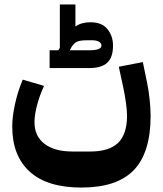

<svg xmlns="http://www.w3.org/2000/svg" viewBox="-20 -681 732 863"><path d="M346 162Q192 162 113.5 90.5Q35 19 35 -112Q35 -157 47.5 -213.5Q60 -270 82 -323L178 -295Q158 -252 146.5 -208Q135 -164 135 -132Q135 -69 180 -34.5Q225 0 306 0H386Q471 0 511 -39Q551 -78 551 -161Q551 -184 546 -220Q541 -256 534 -288L514 -381L622 -402L641 -310Q648 -277 652.5 -234.5Q657 -192 657 -161Q657 5 581.5 83.5Q506 162 346 162ZM203 -455H242L249 -466V-661H319V-562Q346 -581 387 -581Q438 -581 463 -550Q488 -519 488 -476Q488 -423 462 -399Q436 -375 380 -375H203ZM295 -458 296 -455H380Q436 -455 436 -476Q436 -487 425 -493.5Q414 -500 394 -500H371Q339 -500 325 -493Q311 -486 300 -467Z"/></svg>

Font: IBM Plex Arabic
Style: Bold
Weight: 700
Designer: Mike Abbink, Paul van der Laan, Pieter van Rosmalen, Wael Morcos, Khajak Apelian
Foundry: Bold Monday
Version: Version 1.0